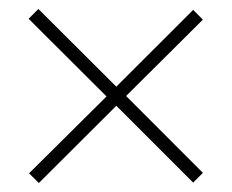

<svg xmlns="http://www.w3.org/2000/svg" viewBox="-20 -572 522 432"><path d="M414.6 -549.8 436.5 -527.8 263.7 -356 436.5 -183.1 414.6 -161.1 241.7 -334 67.4 -160.2 45.4 -182.1 219.7 -355 44.4 -529.8 66.4 -551.8 241.7 -377Z"/></svg>

Font: TypoPRO Playfair Display SC
Style: Regular
Weight: 900
Designer: Claus Eggers Sørensen
Foundry: Claus Eggers Sørensen
Version: Version 1.004;PS 001.004;hotconv 1.0.70;makeotf.lib2.5.58329